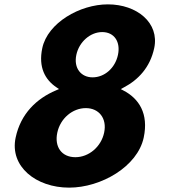

<svg xmlns="http://www.w3.org/2000/svg" viewBox="-20 -860 778 880"><path d="M474.4 -840C346.1 -840 198.4 -755.3 173.8 -639.5C155.1 -551.4 186.9 -494 239.8 -459L250.4 -451.8L236.4 -445.7C148.5 -408.6 75 -339.4 51.7 -229.5C23.4 -96.6 145.6 0 296.8 0C443.4 0 610.4 -96.6 638.7 -229.5C662 -339.3 617 -408.6 544.8 -445.7L533.5 -451.7L547 -459C613.7 -493.9 668 -551.2 686.8 -639.5C711.5 -755.5 607.5 -840 474.4 -840ZM404.3 -505.5C351.8 -505.5 316.8 -547.2 329.9 -608.7C342.5 -667.9 393.7 -713 448.4 -713C504.2 -713 533.2 -667.6 520.7 -608.7C507.7 -547.6 458.9 -505.5 404.3 -505.5ZM373.4 -364.5C432.7 -364.5 471.4 -318.2 457.3 -252C443.5 -186.9 386.9 -139.5 325.5 -139.5C262.2 -139.5 228.8 -187.2 242.6 -252C256.6 -318 313 -364.5 373.4 -364.5Z"/></svg>

Font: Hussar Nova
Style: RgIta
Weight: 700
Foundry: Cannot Into Space Fonts
Version: Version 0.99